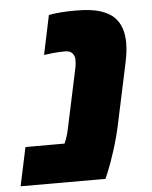

<svg xmlns="http://www.w3.org/2000/svg" viewBox="-82 -683 572 724"><g transform="rotate(-5 204.5 -321.0)"><path d="M129.4 -634.3Q170.4 -642.1 230.5 -642.1Q290.5 -642.1 324.7 -630.9Q358.9 -619.6 377.4 -600.6Q410.6 -566.9 410.6 -503.4Q410.6 -472.2 401.9 -431.2L352.1 -197.8Q342.3 -151.9 326.4 -102.3Q310.5 -52.7 299.3 -26.4L288.1 0H-33.2L-2 -146H146Q156.7 -169.9 162.6 -197.8L212.4 -431.2Q214.8 -446.3 214.4 -459.7Q213.9 -473.1 204.8 -482.7Q195.8 -492.2 180.2 -492.2Q147 -492.2 111.3 -487.3L98.1 -485.8Z"/></g></svg>

Font: Open Sans Hebrew Extra Bold
Style: Italic
Weight: 800
Italic angle: -12°
Foundry: Ascender Corporation, Yanek Iontef
Version: Version 2.001;PS 002.001;hotconv 1.0.70;makeotf.lib2.5.58329